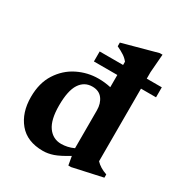

<svg xmlns="http://www.w3.org/2000/svg" viewBox="-170 -836 920 973"><g transform="rotate(30 290.0 -349.0)"><path d="M216 -509V-567.5H353V-586.5Q341.5 -601.5 325 -612.5Q308.5 -623.5 282 -636V-657.5L484 -712.5H500L491.5 -605.5V-567.5H579.5V-509H491.5V-84Q515 -58.5 556.5 -44.5V-25.5L383.5 12.5H367.5L358.5 -38.5Q308.5 -8 277.8 2.5Q247 13 218 13Q125.5 13 77.5 -44.8Q29.5 -102.5 29.5 -194Q29.5 -276 65.8 -332.2Q102 -388.5 159.5 -417Q217 -445.5 280.5 -445.5Q318 -445.5 353 -437.5V-509ZM353 -302Q353 -342 333 -368.5Q313 -395 274 -395Q227 -395 200.8 -354.8Q174.5 -314.5 174.5 -227.5Q174.5 -144.5 203.2 -104.2Q232 -64 280.5 -64Q298 -64 316.5 -68Q335 -72 353 -80.5Z"/></g></svg>

Font: Newsreader Text
Style: Bold
Weight: 700
Designer: Hugues Gentile
Foundry: Production Type
Version: Version 1.001